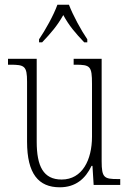

<svg xmlns="http://www.w3.org/2000/svg" viewBox="-20 -786 550 816"><path d="M146 -619V-606H159C197 -646 223 -676 249 -722C274 -676 300 -646 338 -606H351V-619C325 -657 290 -721 273 -766H224C208 -721 172 -657 146 -619ZM234 10C301 10 343 -26 369 -81H373L378 0H491V-25H481C423 -25 412 -30 412 -101V-536H293V-511H300C364 -511 371 -505 371 -429V-205C371 -107 330 -23 242 -23C164 -23 136 -80 136 -184V-536H14V-511H23C84 -511 95 -506 95 -439V-184C95 -47 144 10 234 10Z"/></svg>

Font: Noto Serif Armenian Condensed ExtraLight
Style: Regular
Weight: 200
Width: 3
Designer: Monotype Design Team
Foundry: Monotype Imaging Inc.
Version: Version 2.008